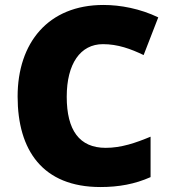

<svg xmlns="http://www.w3.org/2000/svg" viewBox="-20 -744 689 774"><path d="M395 -566C455 -566 507 -547 559 -522L618 -674C545 -709 466 -724 397 -724C174 -724 51 -571 51 -355C51 -138 152 10 385 10C459 10 524 -2 587 -30V-193C527 -168 469 -148 406 -148C300 -148 249 -219 249 -354C249 -487 304 -566 395 -566Z"/></svg>

Font: Noto Sans Lao Looped Black
Style: Regular
Weight: 900
Designer: Mark Frömberg, Ben Mitchell
Foundry: The Fontpad Ltd
Version: Version 1.002